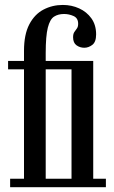

<svg xmlns="http://www.w3.org/2000/svg" viewBox="-20 -776 472 796"><path d="M22 0V-35H79.5V-488.5H13.5V-523.5H79.5V-565.5Q79.5 -633 101.5 -675Q123.5 -717 160.2 -736.2Q197 -755.5 240.5 -755.5Q277 -755.5 308.2 -741.2Q339.5 -727 359 -699.8Q378.5 -672.5 378.5 -633.5Q378.5 -602 362.8 -590Q347 -578 329.5 -578Q311.5 -578 297.2 -588.2Q283 -598.5 283 -621.5Q283 -635.5 288.2 -643.2Q293.5 -651 298.8 -658Q304 -665 304 -677.5Q304 -701 285 -709.5Q266 -718 245.5 -718Q221 -718 204 -707Q187 -696 178.2 -661.2Q169.5 -626.5 169.5 -555.5V-523.5H366.5V-35H419V0ZM276.5 -35V-488.5H169.5V-35Z"/></svg>

Font: Imbue 10pt Medium
Style: Regular
Weight: 500
Designer: Tyler Finck
Foundry: Etcetera Type Company
Version: Version 1.102; ttfautohint (v1.8.3)